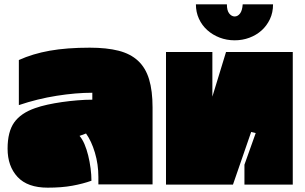

<svg xmlns="http://www.w3.org/2000/svg" viewBox="-20 -807 1407 886"><path d="M15 -121Q15 -199 45.5 -242Q76 -285 142 -308Q167 -317 199 -324Q231 -331 266 -336Q301 -341 337 -344Q373 -347 406 -347V-379Q330 -379 241.5 -365Q153 -351 67 -322V-530Q131 -559 209.5 -573Q288 -587 394 -587Q472 -587 527 -573Q582 -559 617 -526.5Q652 -494 668 -441Q684 -388 684 -311V44H434V10Q434 -49 418 -102.5Q402 -156 377 -191L347 -180Q360 -165 370 -141.5Q380 -118 387 -89.5Q394 -61 398 -30.5Q402 0 402 27Q363 41 314 50Q265 59 200 59Q107 59 61 9.5Q15 -40 15 -121Z M1100 -787H1240Q1240 -749 1225.5 -718.5Q1211 -688 1187 -666.5Q1163 -645 1131 -633Q1099 -621 1063 -621Q1026 -621 993.5 -633.5Q961 -646 936.5 -668Q912 -690 898 -720.5Q884 -751 884 -787H1027Q1027 -758 1038 -744.5Q1049 -731 1063 -731Q1077 -731 1087.5 -744.5Q1098 -758 1100 -787ZM1331 45H1108V-47L1160 -193L1139 -198L1055 45H746V-567H960V-361L1023 -567H1331Z"/></svg>

Font: ChangwonDangamAsac Bold
Style: Regular
Weight: 700
Designer: Choi Chi-young, Lee Youngbeen, Kim Jungjin, Yoon Jihee, Han Dohee
Foundry: YoonDesign Inc.
Version: Version 1.010;Build 20210623